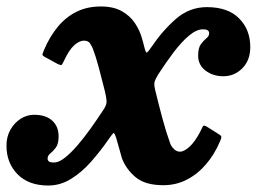

<svg xmlns="http://www.w3.org/2000/svg" viewBox="-85 -557 793 593"><path d="M-65 -107.5Q-65 -53.5 -30.8 -18.8Q3.5 16 64 16Q101.5 16 134.5 -4.5Q167.5 -25 196.2 -57.5Q225 -90 249.5 -125.5Q261.5 -142.5 264.8 -145.8Q268 -149 274 -130.5Q279 -113 283.5 -97Q288 -81 291.5 -68.5Q304 -35 333.5 -10Q363 15 419.5 15Q458.5 15 491.8 -2Q525 -19 551.2 -49.5Q577.5 -80 594.5 -120.5Q600 -132.5 598.2 -136Q596.5 -139.5 586 -145.5L556 -164.5Q544 -172 541.8 -167Q539.5 -162 533.5 -150.5Q517.5 -119.5 500.5 -104Q483.5 -88.5 471 -88.5Q460.5 -88.5 452.2 -96.8Q444 -105 441 -113Q428 -149 416.5 -191.8Q405 -234.5 394.5 -278Q390 -296.5 392.5 -304.8Q395 -313 403.5 -327Q427.5 -364 451.5 -395.8Q475.5 -427.5 498.8 -447Q522 -466.5 542 -466.5Q561 -466.5 561 -454.5Q561 -445.5 552.5 -438.8Q544 -432 535.5 -420.5Q527 -409 527 -385.5Q527 -356 550 -338.8Q573 -321.5 605 -321.5Q639 -321.5 663.5 -346.2Q688 -371 688 -411.5Q688 -465.5 653.5 -500.2Q619 -535 554 -535Q500 -535 458.2 -498.5Q416.5 -462 382.5 -411.5Q373 -397.5 369.2 -394.8Q365.5 -392 360.5 -412.5Q358.5 -420 357 -426.5Q355.5 -433 353.5 -438.5Q347 -462.5 332 -485.2Q317 -508 291.2 -522.5Q265.5 -537 226.5 -537Q184 -537 151 -520.5Q118 -504 93.5 -474.2Q69 -444.5 51.5 -404Q47.5 -394 46.2 -389.8Q45 -385.5 54.5 -380.5L93 -359.5Q103.5 -354.5 105.8 -357Q108 -359.5 112.5 -369Q128 -402.5 144 -417Q160 -431.5 174 -431.5Q187.5 -431.5 193.2 -422.8Q199 -414 202 -406Q211 -382.5 220 -348.8Q229 -315 238.5 -277Q243.5 -256.5 244.2 -245Q245 -233.5 234.5 -218Q215.5 -189 195 -160.2Q174.5 -131.5 154 -107.8Q133.5 -84 115 -69.5Q96.5 -55 81 -55Q62 -55 62 -67Q62 -76.5 70.5 -83.2Q79 -90 87.5 -101.2Q96 -112.5 96 -136Q96 -166.5 76.2 -184.5Q56.5 -202.5 20.5 -202.5Q-2 -202.5 -21.5 -190Q-41 -177.5 -53 -156Q-65 -134.5 -65 -107.5Z"/></svg>

Font: Besley
Style: Bold Italic
Weight: 700
Italic angle: -13°
Designer: Owen Earl
Foundry: indestructible type*
Version: Version 2.001